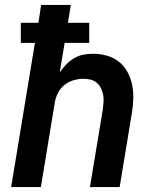

<svg xmlns="http://www.w3.org/2000/svg" viewBox="-20 -755 640 775"><path d="M25 0 121 -582H64V-663H135L146 -735H266L254 -663H340V-582H241L221 -463Q233 -480 247.5 -495Q262 -510 280 -520.5Q298 -531 317.5 -534.5Q337 -538 356 -538Q385 -538 412.5 -530Q440 -522 461 -505Q482 -488 495 -463.5Q508 -439 513.5 -412Q519 -385 518 -355.5Q517 -326 512 -297L463 0H343L395 -313Q397 -328 398 -343Q399 -358 396.5 -372Q394 -386 387.5 -399Q381 -412 370.5 -421Q360 -430 346 -433.5Q332 -437 317 -437Q297 -437 276.5 -431Q256 -425 239.5 -411.5Q223 -398 213.5 -379Q204 -360 201 -340L145 0Z"/></svg>

Font: Iosevka Curly Extended
Style: Bold Italic
Weight: 700
Width: 7
Italic angle: -9°
Monospace: yes
Designer: Belleve Invis
Foundry: Belleve Invis
Version: Version 11.1.0; ttfautohint (v1.8.3)